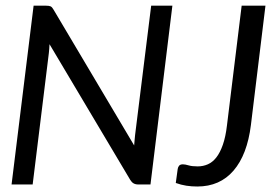

<svg xmlns="http://www.w3.org/2000/svg" viewBox="-20 -662 1003 689"><path d="M21.5 0ZM145 -641.6Q156.2 -641.6 161.6 -639.2Q167 -636.7 172.4 -627L461.4 -140.1Q462.4 -150.4 463.1 -159.9Q463.9 -169.4 464.8 -177.7L522.5 -641.6H598.6L520 0H476.6Q466.3 0 459.5 -3.9Q452.6 -7.8 447.3 -16.6L157.7 -503.4Q157.2 -495.1 156.7 -486.8Q156.2 -478.5 155.3 -471.7L97.2 0H21.5L100.6 -641.6H145ZM880.4 -213.4Q867.2 -106.9 818.1 -49.8Q769 7.3 688 7.3Q667.5 7.3 648.7 4.4Q629.9 1.5 610.8 -5.4L617.7 -55.7Q618.7 -62.5 622.8 -67.4Q627 -72.3 636.2 -72.3Q644.5 -72.3 656.7 -68.6Q668.9 -64.9 689.5 -64.9Q709 -64.9 726.1 -72.5Q743.2 -80.1 756.6 -97.4Q770 -114.7 779.8 -142.8Q789.6 -170.9 794.4 -211.4L847.2 -641.6H932.6Z"/></svg>

Font: Carlito
Style: Italic
Weight: 400
Italic angle: -7°
Designer: Lukasz Dziedzic
Foundry: tyPoland Lukasz Dziedzic
Version: Version 1.104